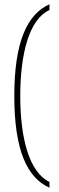

<svg xmlns="http://www.w3.org/2000/svg" viewBox="-20 -765 278 900"><path d="M212 115V88C118 43 75 -114 75 -315C75 -516 118 -676 212 -718V-745C109 -699 47 -572 47 -315C47 -57 109 69 212 115Z"/></svg>

Font: Noto Serif Georgian Condensed Thin
Style: Regular
Weight: 100
Width: 3
Designer: Monotype Design Team, Akaki Razmadze
Foundry: Google LLC
Version: Version 2.003